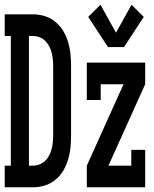

<svg xmlns="http://www.w3.org/2000/svg" viewBox="-33 -796 653 816"><path d="M-13 0V-92H13V-643H-13V-735H107Q133 -735 157.5 -727.5Q182 -720 202.5 -703Q223 -686 236 -664Q249 -642 256.5 -617Q264 -592 266.5 -566.5Q269 -541 269 -515V-220Q269 -194 266.5 -168.5Q264 -143 256.5 -118Q249 -93 236 -71Q223 -49 202.5 -32Q182 -15 157.5 -7.5Q133 0 107 0ZM90 -92H107Q122 -92 135.5 -97.5Q149 -103 159 -112.5Q169 -122 176 -135.5Q183 -149 186.5 -163Q190 -177 191.5 -191.5Q193 -206 193 -220V-515Q193 -529 191.5 -543.5Q190 -558 186.5 -572Q183 -586 176 -599.5Q169 -613 159 -622.5Q149 -632 135.5 -637.5Q122 -643 107 -643H90ZM426 -596 342 -724 394 -776 460 -657 526 -776 578 -724 494 -596ZM336 0V-92L492 -438H395V-371H336V-530H584V-438L428 -92H525V-159H584V0Z"/></svg>

Font: Iosevka Slab Semibold Extended
Style: Regular
Weight: 600
Width: 7
Monospace: yes
Designer: Belleve Invis
Foundry: Belleve Invis
Version: Version 11.1.0; ttfautohint (v1.8.3)